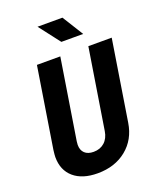

<svg xmlns="http://www.w3.org/2000/svg" viewBox="-170 -1046 953 1158"><g transform="rotate(-20 306.0 -467.5)"><path d="M46 -169Q46 -182 50 -214L132 -730H282L200 -215Q198 -199 198 -192Q198 -158 218 -139Q238 -120 275 -120Q317 -120 345 -145Q373 -170 380 -215L462 -730H612L530 -214Q514 -111 439.5 -50.5Q365 10 254 10Q156 10 101 -37.5Q46 -85 46 -169ZM458 -810H318L214 -945H374Z"/></g></svg>

Font: JetBrains Mono Extra Bold
Style: Italic
Weight: 800
Italic angle: -9°
Monospace: yes
Designer: Philipp Nurullin, Konstantin Bulenkov
Foundry: JetBrains
Version: 2.002